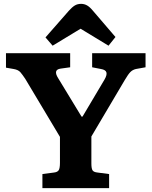

<svg xmlns="http://www.w3.org/2000/svg" viewBox="-20 -976 786 996"><path d="M200 0V-73L260 -81Q278 -83 284.5 -93Q291 -103 291 -132V-266L111 -567Q97 -588 86 -601Q75 -614 51 -618L11 -625V-700H344V-627L294 -620Q254 -614 282 -570L403 -371H408L522 -563Q536 -587 532 -600.5Q528 -614 504 -618L458 -627V-700H735V-627L685 -618Q668 -614 656.5 -602.5Q645 -591 628 -562L454 -268V-128Q454 -102 460 -92.5Q466 -83 486 -81L546 -73V0ZM253 -739 216 -782 337 -920Q354 -939 368 -947.5Q382 -956 401 -956Q417 -956 431.5 -948Q446 -940 464 -918L579 -784L543 -739L398 -827Z"/></svg>

Font: Literata
Style: Bold
Weight: 700
Designer: Latin by Veronika Burian and Jose Scaglione. Greek by Irene Vlachou. Cyrillic by Vera Evstafieva.
Foundry: TypeTogether
Version: Version 3.103; ttfautohint (v1.8.4.7-5d5b);gftools[0.9.29]